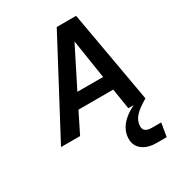

<svg xmlns="http://www.w3.org/2000/svg" viewBox="-214 -777 1075 1176"><g transform="rotate(-30 323.5 -189.5)"><path d="M622 0Q560 36 534 66.5Q508 97 508 133Q508 176 566 176H632L616 271H545Q483 271 446 242.5Q409 214 409 165Q409 114 442.5 72Q476 30 539 0H501L478 -145H232L160 0H25L370 -650H507ZM420 -519 281 -243H463Z"/></g></svg>

Font: Overused Grotesk SemiBold
Style: Italic
Weight: 600
Italic angle: -10°
Version: Version 0.003